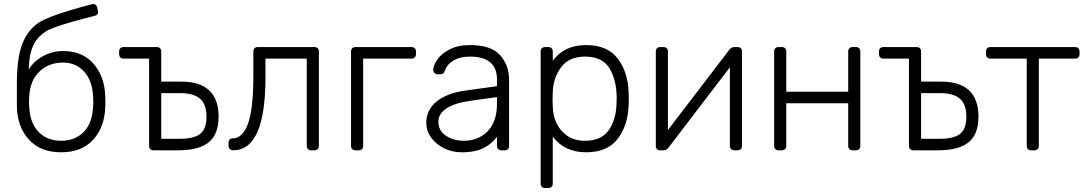

<svg xmlns="http://www.w3.org/2000/svg" viewBox="-20 -757 5470 967"><path d="M510 -272Q511 -262 511 -242Q511 -225 510 -218Q507 -117 449.5 -53.5Q392 10 288 10Q184 10 126 -53.5Q68 -117 65 -218V-337Q65 -481 99.5 -553Q134 -625 198 -656Q262 -687 402 -725Q416 -728 444 -736L449 -737Q456 -737 461.5 -732.5Q467 -728 469 -721L473 -702Q474 -700 474 -696Q474 -689 470 -684.5Q466 -680 459 -678L394 -661Q284 -632 234 -610.5Q184 -589 155.5 -543Q127 -497 125 -407Q150 -449 197 -474.5Q244 -500 298 -500Q395 -500 451 -436Q507 -372 510 -272ZM449 -223Q450 -229 450 -242Q450 -257 449 -267Q446 -350 404 -396Q362 -442 298 -442Q226 -442 178 -396Q130 -350 127 -267L126 -242L127 -223Q130 -139 173.5 -93.5Q217 -48 288 -48Q359 -48 402.5 -93.5Q446 -139 449 -223Z M753 0Q743 0 737 -6Q731 -12 731 -22V-462H602Q592 -462 586 -468Q580 -474 580 -484V-498Q580 -508 586 -514Q592 -520 602 -520H770Q780 -520 786 -514Q792 -508 792 -498V-346H892Q1081 -346 1081 -169Q1081 -81 1031.5 -40.5Q982 0 877 0ZM886 -58Q957 -58 988.5 -83Q1020 -108 1020 -169Q1020 -230 988.5 -259Q957 -288 886 -288H792V-58Z M1154 0Q1144 0 1137.5 -6.5Q1131 -13 1131 -23V-39Q1131 -48 1136.5 -54Q1142 -60 1151 -60Q1202 -60 1229 -134Q1256 -208 1256 -375V-498Q1256 -508 1262 -514Q1268 -520 1278 -520H1564Q1574 -520 1580 -514Q1586 -508 1586 -498V-22Q1586 -12 1580 -6Q1574 0 1564 0H1547Q1537 0 1531 -6Q1525 -12 1525 -22V-462H1317V-368Q1317 0 1154 0Z M1770 0Q1760 0 1754 -6Q1748 -12 1748 -22V-498Q1748 -508 1754 -514Q1760 -520 1770 -520H2053Q2063 -520 2069 -514Q2075 -508 2075 -498V-484Q2075 -474 2069 -468Q2063 -462 2053 -462H1809V-22Q1809 -12 1803 -6Q1797 0 1787 0Z M2306 10Q2258 10 2217 -10Q2176 -30 2151.5 -64Q2127 -98 2127 -139Q2127 -205 2180.5 -247Q2234 -289 2325 -301L2483 -323V-358Q2483 -413 2449.5 -442.5Q2416 -472 2347 -472Q2296 -472 2263.5 -452Q2231 -432 2222 -404Q2218 -392 2212.5 -387.5Q2207 -383 2198 -383H2184Q2175 -383 2168.5 -389.5Q2162 -396 2162 -405Q2162 -427 2182 -456.5Q2202 -486 2244 -508Q2286 -530 2347 -530Q2454 -530 2499 -479Q2544 -428 2544 -355V-22Q2544 -12 2538 -6Q2532 0 2522 0H2505Q2495 0 2489 -6Q2483 -12 2483 -22V-69Q2461 -36 2418.5 -13Q2376 10 2306 10ZM2316 -48Q2389 -48 2436 -96Q2483 -144 2483 -234V-268L2354 -250Q2272 -239 2230 -212Q2188 -185 2188 -144Q2188 -98 2226.5 -73Q2265 -48 2316 -48Z M2725 190Q2715 190 2709 184Q2703 178 2703 168V-498Q2703 -508 2709 -514Q2715 -520 2725 -520H2742Q2752 -520 2758 -514Q2764 -508 2764 -498V-451Q2822 -530 2932 -530Q3040 -530 3091.5 -461.5Q3143 -393 3146 -293Q3147 -283 3147 -260Q3147 -237 3146 -227Q3143 -127 3091.5 -58.5Q3040 10 2932 10Q2823 10 2764 -69V168Q2764 178 2758 184Q2752 190 2742 190ZM2926 -48Q3007 -48 3044.5 -99.5Q3082 -151 3085 -232Q3086 -242 3086 -260Q3086 -353 3050 -412.5Q3014 -472 2926 -472Q2847 -472 2807 -419.5Q2767 -367 2764 -296L2763 -257L2764 -218Q2765 -175 2783 -136.5Q2801 -98 2837 -73Q2873 -48 2926 -48Z M3697 -520Q3705 -520 3711 -514Q3717 -508 3717 -501V-22Q3717 -12 3711 -6Q3705 0 3695 0H3678Q3668 0 3662 -6Q3656 -12 3656 -22V-418L3348 -15Q3337 0 3322 0H3303Q3295 0 3289 -6Q3283 -12 3283 -20V-498Q3283 -508 3289 -514Q3295 -520 3305 -520H3322Q3332 -520 3338 -514Q3344 -508 3344 -498V-102L3652 -505Q3663 -520 3678 -520Z M3901 0Q3891 0 3885 -6Q3879 -12 3879 -22V-498Q3879 -508 3885 -514Q3891 -520 3901 -520H3918Q3928 -520 3934 -514Q3940 -508 3940 -498V-295H4252V-498Q4252 -508 4258 -514Q4264 -520 4274 -520H4291Q4301 -520 4307 -514Q4313 -508 4313 -498V-22Q4313 -12 4307 -6Q4301 0 4291 0H4274Q4264 0 4258 -6Q4252 -12 4252 -22V-237H3940V-22Q3940 -12 3934 -6Q3928 0 3918 0Z M4580 0Q4570 0 4564 -6Q4558 -12 4558 -22V-462H4429Q4419 -462 4413 -468Q4407 -474 4407 -484V-498Q4407 -508 4413 -514Q4419 -520 4429 -520H4597Q4607 -520 4613 -514Q4619 -508 4619 -498V-346H4719Q4908 -346 4908 -169Q4908 -81 4858.5 -40.5Q4809 0 4704 0ZM4713 -58Q4784 -58 4815.5 -83Q4847 -108 4847 -169Q4847 -230 4815.5 -259Q4784 -288 4713 -288H4619V-58Z M5173 0Q5163 0 5157 -6Q5151 -12 5151 -22V-462H4968Q4958 -462 4952 -468Q4946 -474 4946 -484V-498Q4946 -508 4952 -514Q4958 -520 4968 -520H5395Q5405 -520 5411 -514Q5417 -508 5417 -498V-484Q5417 -474 5411 -468Q5405 -462 5395 -462H5212V-22Q5212 -12 5206 -6Q5200 0 5190 0Z"/></svg>

Font: Rubik AZ
Style: Regular
Weight: 300
Designer: Hubert and Fischer
Foundry: Hubert & Fischer
Version: Version 2.000